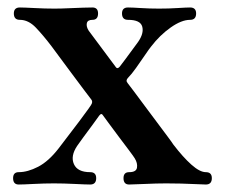

<svg xmlns="http://www.w3.org/2000/svg" viewBox="-20 -493 601 513"><path d="M30 0Q15 0 15 -17Q15 -33 30 -33Q54 -33 82 -47.5Q110 -62 137 -97Q173 -144 191.5 -168.5Q210 -193 216.5 -202.5Q223 -212 223 -212Q229 -221 224 -227Q219 -233 203.5 -254Q188 -275 169.5 -299.5Q151 -324 136.5 -344Q122 -364 118 -369Q96 -398 76 -419Q56 -440 33 -440Q17 -440 17 -457Q17 -473 33 -473Q44 -473 72 -471.5Q100 -470 125 -470Q143 -470 163.5 -471Q184 -472 202 -472.5Q220 -473 227 -473Q242 -473 242 -457Q242 -440 227 -440Q214 -440 212 -431Q210 -422 217 -411L290 -313Q294 -308 300 -315Q305 -321 315.5 -335.5Q326 -350 336.5 -364Q347 -378 349 -381Q365 -404 360 -422Q355 -440 322 -440Q306 -440 306 -457Q306 -473 322 -473Q333 -473 356 -471.5Q379 -470 405 -470Q431 -470 454.5 -471.5Q478 -473 488 -473Q504 -473 504 -457Q504 -440 488 -440Q465 -440 436 -419.5Q407 -399 384 -369Q379 -363 367.5 -346Q356 -329 343.5 -311.5Q331 -294 322 -285Q315 -278 321 -271Q326 -265 338.5 -248Q351 -231 367.5 -209Q384 -187 400 -165.5Q416 -144 428 -128Q440 -112 443 -107Q469 -73 491.5 -53Q514 -33 530 -33Q546 -33 546 -17Q546 0 530 0Q523 0 504.5 -1Q486 -2 464 -2.5Q442 -3 424 -3Q398 -3 367 -1.5Q336 0 325 0Q310 0 310 -17Q310 -33 325 -33Q344 -33 346 -45Q348 -57 340 -70Q337 -75 325 -91Q313 -107 297.5 -127.5Q282 -148 270 -164.5Q258 -181 255 -185Q251 -192 245 -184Q241 -178 228 -160.5Q215 -143 202.5 -126Q190 -109 186 -103Q168 -76 177.5 -54.5Q187 -33 221 -33Q237 -33 237 -17Q237 0 221 0Q210 0 180 -1.5Q150 -3 124 -3Q98 -3 69.5 -1.5Q41 0 30 0Z"/></svg>

Font: Zen Antique Soft
Style: Regular
Weight: 400
Designer: Yoshimichi Ohira
Foundry: Positype
Version: Version 1.001